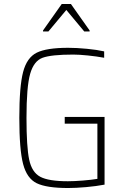

<svg xmlns="http://www.w3.org/2000/svg" viewBox="-20 -936 628 964"><path d="M77 -344Q77 -502 96 -574.5Q115 -647 164.5 -671.5Q214 -696 322 -696Q365 -696 416.5 -691Q468 -686 503 -678V-646Q465 -653 421 -657.5Q377 -662 348 -662Q238 -662 194 -646Q150 -630 131.5 -565.5Q113 -501 113 -344Q113 -198 126.5 -134.5Q140 -71 182 -48.5Q224 -26 321 -26Q352 -26 396 -29.5Q440 -33 469 -38V-315H305V-349H505V-9Q463 -1 412 3.5Q361 8 322 8Q214 8 164.5 -16Q115 -40 96 -112.5Q77 -185 77 -344ZM196 -778V-783L290 -916H336L430 -783V-778H403L313 -886L223 -778Z"/></svg>

Font: Saira Semi Condensed Thin
Style: Regular
Weight: 100
Width: 4
Designer: Hector Gatti with collaboration of the Omnibus-Type team
Foundry: Omnibus-Type
Version: Version 1.001; ttfautohint (v1.8)